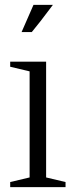

<svg xmlns="http://www.w3.org/2000/svg" viewBox="-20 -771 301 791"><path d="M102 -477 22 -496V-517H170V-40L250 -21V0H22V-21L102 -40ZM118 -751H198Q139 -672 111 -639H69Q71 -644 118 -751Z"/></svg>

Font: Afta serif
Style: Regular
Weight: 400
Designer: parq.ink
Foundry: Oriol Esparraguera Font
Version: Version 1.000